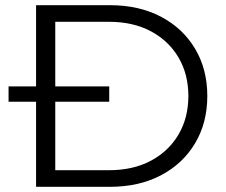

<svg xmlns="http://www.w3.org/2000/svg" viewBox="-20 -720 871 740"><path d="M119 0V-700H404Q516 -700 600.5 -655.5Q685 -611 732 -532Q779 -453 779 -350Q779 -247 732 -168Q685 -89 600.5 -44.5Q516 0 404 0ZM193 -64H400Q493 -64 561.5 -100.5Q630 -137 668 -201.5Q706 -266 706 -350Q706 -434 668 -498.5Q630 -563 561.5 -599.5Q493 -636 400 -636H193ZM13 -328V-387H401V-328Z"/></svg>

Font: Montserrat
Style: Regular
Weight: 400
Designer: Julieta Ulanovsky
Foundry: Julieta Ulanovsky
Version: Version 9.000; ttfautohint (v1.8.4.7-5d5b)